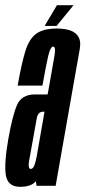

<svg xmlns="http://www.w3.org/2000/svg" viewBox="-39 -716 329 740"><path d="M102 0 99 -17.5Q81.5 4 38.5 4Q-8.5 4 -16.2 -39.5Q-24 -83 -7 -180Q9 -270.5 26.5 -311.2Q44 -352 95.5 -352H144.5L148.5 -373.5Q164 -460.5 170.5 -498.5Q176.5 -532 168.5 -535.5Q167.5 -536.5 166 -536.5Q155.5 -536.5 147.2 -501.8Q139 -467 124.5 -386H29Q43.5 -468 57.8 -516Q72 -564 99.2 -585Q126.5 -606 180 -606Q242 -606 261.5 -577Q274 -558.5 268.5 -527.5Q255 -449 232 -321L175.5 0ZM103 -116 132.5 -285.5H127.5Q107 -285.5 102.5 -259.5Q98 -233.5 88.5 -181Q79.5 -130.5 73.5 -98Q68.5 -70 76.5 -65.5Q77.5 -65 79.5 -65Q88 -65 93.2 -78Q98.5 -91 103 -116ZM133 -616 180.5 -696H244.5L179 -616Z"/></svg>

Font: Anybody UltraCondensed Medium
Style: Italic
Weight: 500
Width: 1
Italic angle: -10°
Designer: Tyler Finck
Foundry: Etcetera Type Company
Version: Version 1.010; ttfautohint (v1.8.3) -l 8 -r 50 -G 200 -x 14 